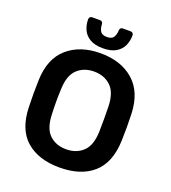

<svg xmlns="http://www.w3.org/2000/svg" viewBox="-159 -1010 1013 1138"><g transform="rotate(20 347.5 -441.5)"><path d="M347 10Q214 10 136.5 -57.5Q59 -125 55 -264Q52 -348 55 -435Q59 -571 138.5 -640.5Q218 -710 347 -710Q476 -710 555.5 -640.5Q635 -571 640 -435Q643 -348 640 -264Q635 -125 558 -57.5Q481 10 347 10ZM347 -105Q411 -105 452.5 -143.5Q494 -182 497 -269Q498 -313 498 -350.5Q498 -388 497 -431Q494 -518 452.5 -556.5Q411 -595 347 -595Q284 -595 242.5 -556.5Q201 -518 198 -431Q196 -388 196 -350.5Q196 -313 198 -269Q201 -182 242 -143.5Q283 -105 347 -105ZM347 -742Q296 -742 265 -760.5Q234 -779 220.5 -809Q207 -839 207 -874Q207 -882 212 -887.5Q217 -893 226 -893H275Q284 -893 289 -887.5Q294 -882 294 -874Q294 -851 304.5 -832Q315 -813 347 -813Q379 -813 389.5 -832Q400 -851 400 -874Q400 -882 405 -887.5Q410 -893 419 -893H468Q477 -893 482 -887.5Q487 -882 487 -874Q487 -839 473.5 -809Q460 -779 429 -760.5Q398 -742 347 -742Z"/></g></svg>

Font: Rubik Medium
Style: Regular
Weight: 500
Designer: Hubert and Fischer
Foundry: Hubert and Fischer
Version: Version 2.300; ttfautohint (v1.8.4.7-5d5b);gftools[0.9.30]